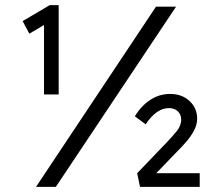

<svg xmlns="http://www.w3.org/2000/svg" viewBox="-20 -726 834 746"><path d="M151 -359V-629L94 -595L68 -644L173 -706H208V-359ZM120 0 586 -700H664L197 0ZM524 0 513 -53 630 -175Q647 -193 665.5 -215Q684 -237 684 -261Q684 -281 671 -293.5Q658 -306 636 -306Q588 -306 546 -243L504 -274Q527 -313 562.5 -337Q598 -361 641 -361Q687 -361 716.5 -333.5Q746 -306 746 -265Q746 -241 733.5 -218Q721 -195 703.5 -175Q686 -155 669 -138L587 -53H756V0Z"/></svg>

Font: Lexend Light
Style: Regular
Weight: 300
Designer: Bonnie Shaver-Troup, Thomas Jockin
Foundry: Lexend
Version: Version 1.007; ttfautohint (v1.8.3)